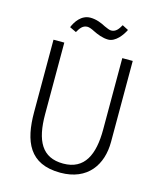

<svg xmlns="http://www.w3.org/2000/svg" viewBox="-127 -960 897 1065"><g transform="rotate(15 321.0 -427.0)"><path d="M94 -274C94 -107 142 13 321 13C478 13 549 -94 549 -225V-690H489V-279C489 -136 446 -40 323 -40C201 -40 156 -127 156 -279V-690H94ZM203 -763C216 -786 230 -808 258 -808C267 -808 282 -803 299 -794C323 -782 355 -769 386 -769C429 -769 464 -818 479 -849L444 -867C431 -844 417 -822 389 -822C379 -822 366 -828 350 -835C326 -848 295 -861 261 -861C208 -861 178 -813 165 -781Z"/></g></svg>

Font: Repo Light
Style: Regular
Weight: 300
Designer: Stefan Peev
Foundry: Context Ltd
Version: Version 001.502